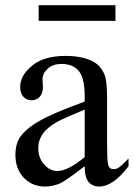

<svg xmlns="http://www.w3.org/2000/svg" viewBox="-20 -695 507 725"><path d="M299.8 -67.4Q227.1 -11.7 208.5 -3.4Q180.7 9.3 149.4 9.3Q101.6 9.3 69.8 -23.9Q38.1 -57.1 38.1 -111.3Q38.1 -146 52.2 -171.9Q73.7 -206.1 125.7 -236.6Q177.7 -267.1 299.8 -311.5V-330.1Q299.8 -400.9 277.3 -427.2Q254.9 -453.6 212.9 -453.6Q179.7 -453.6 160.6 -436Q140.6 -418 140.6 -396L142.1 -366.7Q142.1 -342.3 129.9 -329.3Q117.7 -316.4 99.1 -316.4Q80.1 -316.4 68.1 -329.8Q56.2 -343.3 56.2 -366.7Q56.2 -410.2 101.1 -447Q146 -483.9 227.1 -483.9Q290 -483.9 330.1 -463.4Q360.8 -447.3 374.5 -413.6Q384.3 -391.6 384.3 -323.2V-162.6Q384.3 -95.7 387 -80.3Q389.6 -64.9 395.3 -60.5Q400.9 -56.2 409.7 -56.2Q416.5 -56.2 423.3 -59.1Q435.1 -64.9 465.3 -96.7V-67.4Q407.7 9.3 354.5 9.3Q329.1 9.3 314.5 -7.8Q299.8 -24.9 299.8 -67.4ZM299.8 -101.6V-281.2Q222.2 -249 199.2 -236.8Q159.2 -214.8 141.8 -190.2Q124.5 -165.5 124.5 -135.7Q124.5 -99.1 146.5 -74.2Q168.5 -49.3 196.8 -49.3Q235.8 -49.3 299.8 -101.6ZM416 -616.2H126V-675.3H416Z"/></svg>

Font: KhunPaOh
Style: Regular
Weight: 400
Designer: Khon Soe Zaw Thu
Version: Version 1.00 July 11, 2016, initial release